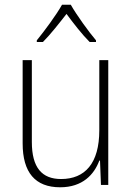

<svg xmlns="http://www.w3.org/2000/svg" viewBox="-20 -784 562 814"><path d="M280 -764H243C219 -721 168 -652 136 -613V-606H162C195 -639 233 -688 262 -725C290 -687 327 -639 360 -606H387V-613C357 -648 305 -720 280 -764ZM439 -529H401V-232C401 -91 340 -25 239 -25C158 -25 115 -73 115 -182V-529H76V-176C76 -53 129 10 235 10C330 10 379 -44 401 -103H404L408 0H439Z"/></svg>

Font: Noto Sans Myanmar UI SemiCondensed ExtraLight
Style: Regular
Weight: 200
Width: 4
Designer: Monotype Design Team
Foundry: Monotype Imaging Inc.
Version: Version 2.103